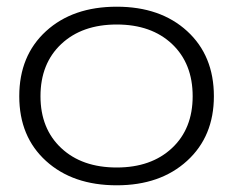

<svg xmlns="http://www.w3.org/2000/svg" viewBox="-20 -549 703 579"><path d="M332 9.8Q199.7 9.8 118.9 -63.5Q38.1 -136.7 38.1 -258.8Q38.1 -381.3 118.9 -455.1Q199.7 -528.8 332 -528.8Q463.9 -528.8 544.4 -455.1Q625 -381.3 625 -258.8Q625 -137.7 544.2 -64Q463.4 9.8 332 9.8ZM102.1 -258.8Q102.1 -161.1 164.6 -102.5Q227.1 -43.9 332 -43.9Q436 -43.9 498.5 -102.3Q561 -160.6 561 -258.8Q561 -357.4 498.8 -416.3Q436.5 -475.1 332 -475.1Q227.5 -475.1 164.8 -416.3Q102.1 -357.4 102.1 -258.8Z"/></svg>

Font: Lumene Sans Expanded Light
Style: Regular
Weight: 300
Width: 7
Designer: Deni Anggara
Version: Version 1.003;Glyphs 3.1.2 (3151)